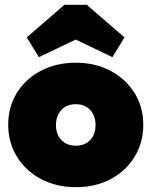

<svg xmlns="http://www.w3.org/2000/svg" viewBox="-20 -764 628 796"><path d="M295 12Q214 12 150.5 -21.5Q87 -55 50.5 -114Q14 -173 14 -247Q14 -321 50 -379Q86 -437 149.5 -470.5Q213 -504 294 -504Q375 -504 438 -470.5Q501 -437 537.5 -379Q574 -321 574 -247Q574 -173 538 -114Q502 -55 439 -21.5Q376 12 295 12ZM294 -160Q332 -160 354 -183.5Q376 -207 376 -246Q376 -285 353.5 -308.5Q331 -332 294 -332Q257 -332 234.5 -308Q212 -284 212 -245Q212 -207 234.5 -183.5Q257 -160 294 -160ZM141 -527 91 -609 247 -744H340L496 -609L446 -527L294 -600Z"/></svg>

Font: Outfit Black
Style: Regular
Weight: 900
Designer: Rodrigo Fuenzalida
Foundry: fragTYPE
Version: Version 1.100; ttfautohint (v1.8.4.7-5d5b)